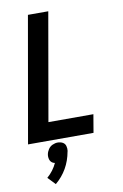

<svg xmlns="http://www.w3.org/2000/svg" viewBox="-105 -794 710 1106"><g transform="rotate(-10 250.0 -241.0)"><path d="M129 253 87 209Q125 176 145 132Q139 131 133 128Q120 121 115.5 106.5Q111 92 113.5 77Q116 62 125.5 47.5Q135 33 150.5 26Q166 19 181 19Q197 19 210 26Q223 33 227 47.5Q231 62 229 77L228 80Q209 186 129 253ZM11 0 140 -735H259L149 -106H412L394 0Z"/></g></svg>

Font: Iosevka SS08
Style: Bold Italic
Weight: 700
Italic angle: -10°
Monospace: yes
Designer: Belleve Invis
Foundry: Belleve Invis
Version: 2.1.0; ttfautohint (v1.8.2)